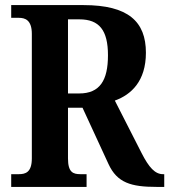

<svg xmlns="http://www.w3.org/2000/svg" viewBox="-20 -734 665 754"><path d="M24 0H320V-50H296C267 -50 247 -57 247 -112V-311H304L406 -90C440 -16 495 0 595 0H625V-50H620C589 -50 565 -76 536 -133L431 -339C495 -362 553 -415 553 -527C553 -649 484 -714 308 -714H24V-664H54C78 -664 105 -656 105 -601V-112C105 -57 80 -50 54 -50H24ZM291 -367H247V-658H292C370 -658 404 -615 404 -517C404 -418 372 -367 291 -367Z"/></svg>

Font: Noto Serif Armenian Condensed
Style: Bold
Weight: 700
Width: 3
Designer: Monotype Design Team
Foundry: Monotype Imaging Inc.
Version: Version 2.008